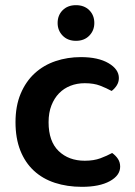

<svg xmlns="http://www.w3.org/2000/svg" viewBox="-20 -709 524 743"><path d="M308 -387Q278 -387 252.5 -377Q227 -367 208.5 -348Q190 -329 179 -301Q168 -273 168 -236Q168 -162 207 -124.5Q246 -87 308 -87Q343 -87 368.5 -96.5Q394 -106 414 -117Q428 -107 436.5 -94Q445 -81 445 -64Q445 -30 405 -8Q365 14 297 14Q240 14 192.5 -1.5Q145 -17 111 -48.5Q77 -80 58.5 -127Q40 -174 40 -236Q40 -299 60 -346.5Q80 -394 114.5 -425.5Q149 -457 195 -472.5Q241 -488 293 -488Q360 -488 400 -464.5Q440 -441 440 -407Q440 -391 431.5 -378Q423 -365 412 -357Q392 -368 367.5 -377.5Q343 -387 308 -387ZM345 -620Q345 -591 325.5 -571Q306 -551 274 -551Q242 -551 222.5 -571Q203 -591 203 -620Q203 -650 222.5 -669.5Q242 -689 274 -689Q306 -689 325.5 -669.5Q345 -650 345 -620Z"/></svg>

Font: Baloo Bhai 2 SemiBold
Style: Regular
Weight: 600
Designer: Supriya Tembe, Noopur Datye and Ek Type
Foundry: Ek Type
Version: Version 1.640;PS 1.000;hotconv 16.6.51;makeotf.lib2.5.65220;